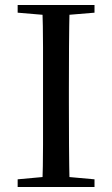

<svg xmlns="http://www.w3.org/2000/svg" viewBox="-20 -752 451 772"><path d="M51 0V-31L193 -44H216L360 -31V0ZM150 0Q153 -84 153 -169Q153 -254 153 -339V-392Q153 -478 153 -562.5Q153 -647 150 -732H260Q258 -648 257.5 -563Q257 -478 257 -392V-340Q257 -254 257.5 -169.5Q258 -85 260 0ZM51 -701V-732H360V-701L216 -689H193Z"/></svg>

Font: Noto Serif TC ExtraLight Medium
Style: Regular
Weight: 500
Version: Version 2.002-H1;hotconv 1.1.0;makeotfexe 2.6.0